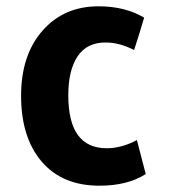

<svg xmlns="http://www.w3.org/2000/svg" viewBox="-20 -570 537 610"><path d="M443 -17Q385 20 296 20Q178 20 112.5 -56.5Q47 -133 47 -266Q47 -395 115 -472.5Q183 -550 293 -550Q377 -550 438 -514Q425 -469 406 -411Q360 -435 315 -435Q256 -435 226.5 -391Q197 -347 197 -267Q197 -99 319 -99Q366 -99 415 -125Z"/></svg>

Font: Repo
Style: Bold
Weight: 700
Designer: Stefan Peev
Foundry: Context Ltd
Version: Version 001.000